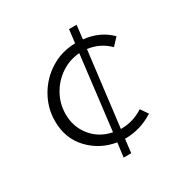

<svg xmlns="http://www.w3.org/2000/svg" viewBox="-129 -557 694 726"><g transform="rotate(-30 218.0 -194.0)"><path d="M383 -312Q345 -350 291 -357L251 -31H254Q305 -31 350 -60L372 -28Q314 9 247 9H246L239 68H206L214 6Q145 -5 97.5 -55Q50 -105 50 -181Q50 -237 78 -286.5Q106 -336 154.5 -366.5Q203 -397 263 -398L270 -456H303L296 -396Q366 -389 412 -343ZM98 -183Q98 -128 131 -87Q164 -46 219 -35L258 -358Q215 -355 178.5 -331Q142 -307 120 -268Q98 -229 98 -183Z"/></g></svg>

Font: Josefin Sans Light
Style: Italic
Weight: 300
Italic angle: -7°
Designer: Santiago Orozco
Foundry: Typemade
Version: Version 2.000